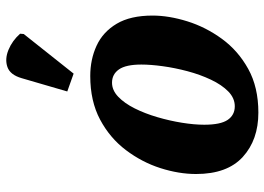

<svg xmlns="http://www.w3.org/2000/svg" viewBox="-140 -724 874 635"><g transform="rotate(-90 297.5 -407.0)"><path d="M242 10Q152 10 95.5 -41.5Q39 -93 39 -196Q39 -253 58.5 -314Q78 -375 118 -428Q158 -481 219 -513.5Q280 -546 363 -546Q418 -546 463.5 -525Q509 -504 536 -458.5Q563 -413 563 -340Q563 -286 544 -225Q525 -164 486 -110.5Q447 -57 386.5 -23.5Q326 10 242 10ZM263 -68Q290 -68 312 -89.5Q334 -111 351 -147Q368 -183 379 -224.5Q390 -266 395.5 -306Q401 -346 401 -377Q401 -428 385 -451Q369 -474 341 -474Q316 -474 294.5 -453.5Q273 -433 256 -399Q239 -365 227 -324Q215 -283 208.5 -242.5Q202 -202 202 -169Q202 -115 218 -91.5Q234 -68 263 -68ZM371 -601 312 -622 356 -773Q367 -811 393 -820Q419 -829 449.5 -816.5Q480 -804 503 -778L502 -766Z"/></g></svg>

Font: Noto Serif SemiCondensed ExtraBold
Style: Italic
Weight: 800
Width: 4
Italic angle: -12°
Designer: Monotype Design Team
Foundry: Monotype Imaging Inc.
Version: Version 2.014; ttfautohint (v1.8.4.7-5d5b)